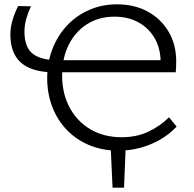

<svg xmlns="http://www.w3.org/2000/svg" viewBox="-20 -687 894 887"><path d="M500 180 491 -15H561L553 180ZM527 9Q454 9 393.5 -16Q333 -41 289 -86.5Q245 -132 221.5 -193.5Q198 -255 198 -326Q198 -399 222.5 -461.5Q247 -524 290.5 -570Q334 -616 393 -641.5Q452 -667 520 -667Q602 -667 663.5 -633Q725 -599 759.5 -539.5Q794 -480 794 -404Q794 -391 793.5 -378.5Q793 -366 792 -353L720 -369Q721 -376 721.5 -385Q722 -394 722 -400Q722 -462 695 -509.5Q668 -557 620 -583.5Q572 -610 509 -610Q437 -610 382.5 -575.5Q328 -541 297.5 -480Q267 -419 267 -339Q267 -255 301.5 -190.5Q336 -126 398 -89.5Q460 -53 542 -53Q610 -53 664 -78Q718 -103 761 -145L796 -102Q762 -66 719 -41.5Q676 -17 627.5 -4Q579 9 527 9ZM755 -409 792 -353H231Q163 -353 117.5 -372.5Q72 -392 50 -431Q28 -470 28 -528Q28 -560 37.5 -593Q47 -626 64 -659L123 -658Q109 -628 101 -599Q93 -570 93 -541Q93 -468 131.5 -438.5Q170 -409 246 -409Z"/></svg>

Font: Ysabeau Office
Style: Regular
Weight: 400
Designer: Christian Thalmann (Catharsis Fonts)
Version: Version 2.001;gftools[0.9.30]; featfreeze: tnum,lnum,ss02